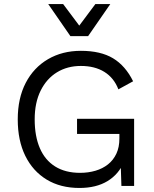

<svg xmlns="http://www.w3.org/2000/svg" viewBox="-20 -922 764 952"><path d="M374 10Q280 10 211.5 -31.5Q143 -73 105.5 -149Q68 -225 68 -330Q68 -435 107.5 -511Q147 -587 218 -628.5Q289 -670 381 -670Q479 -670 540.5 -633Q602 -596 640 -519L567 -479Q545 -536 497.5 -565.5Q450 -595 381 -595Q314 -595 262.5 -563.5Q211 -532 181.5 -472.5Q152 -413 152 -330Q152 -247 177.5 -187.5Q203 -128 253.5 -96.5Q304 -65 377 -65Q418 -65 453.5 -75.5Q489 -86 515.5 -107Q542 -128 557 -160Q572 -192 572 -235V-258H362V-333H645V0H582L578 -123L595 -120Q569 -58 513 -24Q457 10 374 10ZM527 -902 417 -743H329L219 -902H293L373 -795L453 -902Z"/></svg>

Font: Work Sans
Style: Regular
Weight: 400
Designer: Wei Huang
Foundry: Wei Huang
Version: Version 2.006; ttfautohint (v1.8.1.43-b0c9)